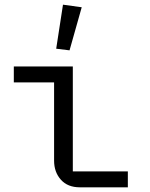

<svg xmlns="http://www.w3.org/2000/svg" viewBox="-20 -800 640 820"><path d="M526 0H321Q269 0 240 -32.5Q211 -65 211 -114V-448H39V-516H291V-68H526ZM277 -585 220 -592 249 -780 329 -769Z"/></svg>

Font: Lilex
Style: Regular
Weight: 400
Monospace: yes
Designer: Mike Abbink, Paul van der Laan, Pieter van Rosmalen, Mikhael Khrustik
Foundry: Mikhael Khrustik
Version: Version 2.510